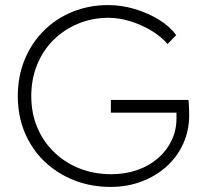

<svg xmlns="http://www.w3.org/2000/svg" viewBox="-20 -725 802 755"><path d="M50 -347Q50 -425 77 -490.5Q104 -556 152 -604Q200 -652 265 -678.5Q330 -705 405 -705Q458 -705 510 -689.5Q562 -674 605 -647.5Q648 -621 673 -587L639 -552Q613 -582 574.5 -605Q536 -628 492 -641.5Q448 -655 407 -655Q343 -655 287.5 -632Q232 -609 190.5 -568Q149 -527 126 -470.5Q103 -414 103 -347Q103 -280 126.5 -224Q150 -168 193 -126.5Q236 -85 293 -62.5Q350 -40 417 -40Q473 -40 520 -56.5Q567 -73 601.5 -103Q636 -133 655 -173Q674 -213 674 -260V-308L692 -282H416V-332H721Q722 -327 722.5 -316.5Q723 -306 723.5 -294Q724 -282 724 -273Q724 -212 700.5 -160Q677 -108 634.5 -70Q592 -32 536 -11Q480 10 415 10Q337 10 270.5 -16.5Q204 -43 154.5 -90.5Q105 -138 77.5 -203.5Q50 -269 50 -347Z"/></svg>

Font: Mach ExtraLight
Style: Regular
Weight: 250
Version: Version 1.002